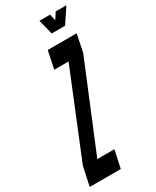

<svg xmlns="http://www.w3.org/2000/svg" viewBox="-275 -951 822 1011"><g transform="rotate(-30 136.0 -445.0)"><path d="M262 -800 322 -890H257L232 -851L223 -890H158L181 -800ZM-50 0H139L162 -107H58L273 -628L295 -735H119L97 -628H184L-25 -116Z"/></g></svg>

Font: League Gothic Condensed Italic
Style: Regular
Weight: 400
Width: 3
Designer: Tyler Finck
Foundry: The League of Moveable Type
Version: Version 1.001;PS 001.001;hotconv 1.0.56;makeotf.lib2.0.21325